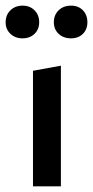

<svg xmlns="http://www.w3.org/2000/svg" viewBox="-32 -661 330 681"><path d="M85 -410 184 -428V0H85ZM-12 -582Q-12 -608 5 -624.5Q22 -641 48 -641Q74 -641 90.5 -624.5Q107 -608 107 -582Q107 -557 90.5 -541Q74 -525 48 -525Q22 -525 5 -541Q-12 -557 -12 -582ZM159 -582Q159 -608 176 -624.5Q193 -641 220 -641Q246 -641 262 -624.5Q278 -608 278 -582Q278 -557 262 -541Q246 -525 220 -525Q193 -525 176 -541Q159 -557 159 -582Z"/></svg>

Font: Ysabeau Semibold
Style: Regular
Weight: 600
Designer: Christian Thalmann (Catharsis Fonts)
Version: Version 0.003